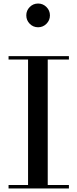

<svg xmlns="http://www.w3.org/2000/svg" viewBox="-20 -1068 439 1088"><path d="M28.5 0V-19.5H139V-730.5H28.5V-750H370.5V-730.5H250.5V-19.5H370.5V0ZM196 -913.5Q168 -913.5 148.5 -933.2Q129 -953 129 -981Q129 -1008.5 148.5 -1028.2Q168 -1048 196 -1048Q223.5 -1048 243.2 -1028.2Q263 -1008.5 263 -981Q263 -953 243.2 -933.2Q223.5 -913.5 196 -913.5Z"/></svg>

Font: Bodoni Moda 11pt Medium
Style: Regular
Weight: 500
Designer: Owen Earl
Foundry: indestructible type
Version: Version 2.004